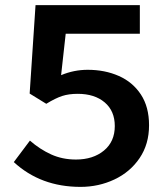

<svg xmlns="http://www.w3.org/2000/svg" viewBox="-20 -718 656 751"><path d="M34 -84 97 -168Q136 -134 180 -114Q224 -94 277 -94Q344 -94 386.5 -129Q429 -164 429 -225Q429 -284 389.5 -317.5Q350 -351 284 -351Q249 -351 223 -342.5Q197 -334 161 -312L96 -352L119 -698H527V-586H237L219 -424Q269 -445 323 -445Q390 -445 444.5 -421Q499 -397 531 -348.5Q563 -300 563 -228Q563 -154 526 -99.5Q489 -45 427.5 -16Q366 13 295 13Q139 13 34 -84Z"/></svg>

Font: Nebula Sans Semibold
Style: Regular
Weight: 600
Designer: Paul D. Hunt for Adobe (as Source Sans)
Foundry: Nebula Entertainment & Broadcasting LLC
Version: Version 1.010